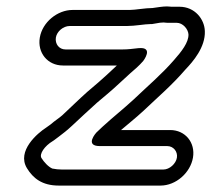

<svg xmlns="http://www.w3.org/2000/svg" viewBox="-20 -565 658 598"><path d="M184 -411C164 -411 151 -428 154 -448C157 -467 177 -484 197 -484H375C401 -484 431 -490 448 -490H453L465 -492C474 -494 483 -495 490 -495C497 -494 500 -494 505 -494H530C550 -494 566 -474 567 -458C568 -433 545 -404 522 -378C484 -334 440 -297 395 -254C360 -222 334 -202 299 -170L280 -152C280 -152 242 -110 291 -110H501C520 -110 534 -93 531 -74C528 -55 508 -37 489 -37H172C163 -37 153 -38 143 -40C131 -45 117 -60 109 -73C102 -85 118 -110 145 -126C146 -126 147 -128 148 -128L164 -140C176 -149 189 -159 205 -174C229 -197 257 -222 282 -245L314 -272C336 -290 369 -322 386 -337C399 -348 413 -360 426 -375C426 -375 461 -420 411 -415C392 -413 380 -411 362 -411ZM500 -545C486 -545 470 -542 455 -540C432 -540 401 -534 384 -534H206C159 -534 112 -496 104 -448C96 -401 128 -361 176 -361H344C325 -343 299 -319 286 -308L252 -279C224 -254 200 -230 174 -206C164 -197 152 -190 137 -177L123 -167C98 -151 31 -95 64 -41C83 -10 111 13 163 13H480C528 13 573 -27 581 -74C589 -121 557 -160 510 -160H357C379 -179 401 -196 427 -220C471 -262 515 -299 558 -349C581 -373 620 -418 618 -468C617 -505 587 -544 539 -544H514C511 -544 505 -545 500 -545Z"/></svg>

Font: Blanket
Style: BdOutlineObl
Weight: 700
Foundry: Cannot Into Space Fonts
Version: Version 0.9